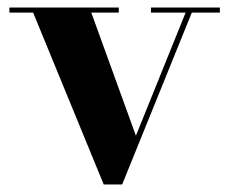

<svg xmlns="http://www.w3.org/2000/svg" viewBox="-20 -480 612 510"><path d="M341 -119.5 222.5 -446.5H295.5V-460H5V-446.5H68L255.5 10H304.5L489.5 -446.5H564V-460H381V-446.5H473Z"/></svg>

Font: Bodoni* 16pt
Style: Bold
Weight: 700
Version: Version 2.3